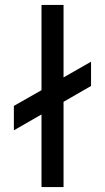

<svg xmlns="http://www.w3.org/2000/svg" viewBox="-20 -755 424 775"><path d="M36 -229V-327.5L147.5 -391V-735H236.5V-442.5L347.5 -506V-408L236.5 -344V0H147.5V-293Z"/></svg>

Font: Cns Manrope Med
Style: Regular
Weight: 500
Designer: Mikhail Sharanda
Foundry: Mikhail Sharanda
Version: Version 4.504